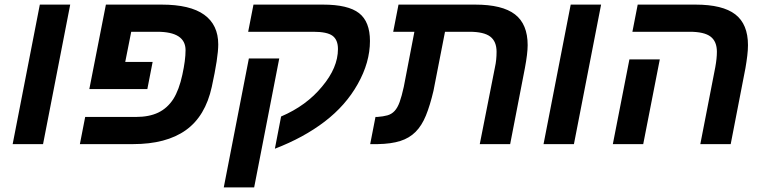

<svg xmlns="http://www.w3.org/2000/svg" viewBox="-20 -626 3324 834"><path d="M153 -606H285L167 0H35Z M327 0 350 -118H570Q628 -118 667.5 -137Q707 -156 733 -196Q758 -236 772 -301Q779 -333 782.5 -359.5Q786 -386 786 -408Q786 -488 663 -488H550L524 -357H643L620 -239H368L440 -606H682Q806 -606 867 -562Q928 -518 928 -433Q928 -405 921 -359Q914 -313 900 -249Q872 -121 787 -60.5Q702 0 558 0Z M1193 -372 1084 188H952L1061 -372ZM1081 -606H1383Q1492 -606 1539.5 -569Q1587 -532 1587 -448Q1587 -355 1534 -261Q1482 -168 1390.5 -98Q1299 -28 1174 20L1201 -120Q1311 -167 1379 -250Q1448 -332 1448 -413Q1448 -453 1424.5 -470.5Q1401 -488 1341 -488H1058Z M2196 0H2064L2130 -334Q2137 -365 2137 -401Q2137 -446 2109.5 -467Q2082 -488 2019 -488H1913L1863 -232Q1848 -168 1830 -124Q1812 -80 1785 -53Q1758 -26 1718.5 -13.5Q1679 -1 1621 0H1588L1611 -118H1619Q1645 -120 1663 -125Q1681 -130 1694 -144Q1707 -158 1716 -183Q1725 -208 1734 -249L1780 -488H1688L1711 -606H2044Q2162 -606 2217 -563.5Q2272 -521 2272 -430Q2272 -394 2260 -330Z M2459 -606H2591L2473 0H2341Z M2774 0H2642L2714 -368H2846ZM3094 -401Q3094 -446 3066.5 -467Q3039 -488 2976 -488H2727L2750 -606H3001Q3119 -606 3174 -563.5Q3229 -521 3229 -430Q3229 -409 3226 -384Q3223 -359 3218 -330L3154 0H3022L3087 -334Q3094 -372 3094 -401Z"/></svg>

Font: Libra Sans Modern
Style: Bold Italic
Weight: 700
Italic angle: -12°
Foundry: Stefan Peev, Context Ltd
Version: Version 1.000